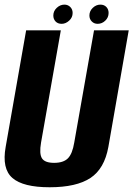

<svg xmlns="http://www.w3.org/2000/svg" viewBox="-21 -806 577 830"><path d="M193.5 3.5Q309 3.5 369.8 -36.5Q430.5 -76.5 447.5 -171L535.5 -675H385.5L300 -190Q292 -141 272.5 -121.5Q253 -102 213 -102Q173 -102 160.5 -121.5Q148 -141 156.5 -190L242 -675H92L3.5 -171Q-13.5 -76.5 32.8 -36.5Q79 3.5 193.5 3.5ZM245.5 -703Q263 -703 278 -716.8Q293 -730.5 293 -750Q293 -765.5 282.8 -775.8Q272.5 -786 257.5 -786Q239 -786 224.2 -772Q209.5 -758 209.5 -739Q209.5 -723.5 219.2 -713.2Q229 -703 245.5 -703ZM401 -703Q420 -703 434.2 -716.8Q448.5 -730.5 448.5 -750Q448.5 -765.5 438.8 -775.8Q429 -786 413 -786Q394.5 -786 380 -772Q365.5 -758 365.5 -739Q365.5 -723.5 375.8 -713.2Q386 -703 401 -703Z"/></svg>

Font: Anybody Condensed
Style: Bold Italic
Weight: 700
Width: 3
Italic angle: -10°
Version: Version 1.113;gftools[0.9.25]